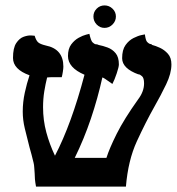

<svg xmlns="http://www.w3.org/2000/svg" viewBox="-20 -689 653 709"><path d="M325 -628Q325 -645 337 -657Q349 -669 366 -669Q383 -669 395.5 -657Q408 -645 408 -628Q408 -611 395.5 -598.5Q383 -586 366 -586Q349 -586 337 -598.5Q325 -611 325 -628ZM613 -451Q613 -418 593.5 -377.5Q574 -337 549 -293Q518 -238 485.5 -167.5Q453 -97 445 0H113Q110 -16 109 -27.5Q108 -39 108 -49Q107 -60 106.5 -70Q106 -80 104 -88Q100 -104 96.5 -118Q93 -132 89 -145Q79 -184 71.5 -215Q64 -246 64 -277Q64 -312 71.5 -346.5Q79 -381 89 -411Q28 -433 28 -475Q28 -512 40 -530Q52 -548 68 -553.5Q84 -559 96 -558Q108 -557 108 -557Q113 -540 120.5 -533Q128 -526 149 -521Q214 -508 214 -443Q214 -436 212 -423.5Q210 -411 208 -404Q197 -404 179.5 -404Q162 -404 155 -403H154Q148 -379 143.5 -351.5Q139 -324 139 -293Q139 -245 151 -200.5Q163 -156 183 -114Q244 -231 292 -413Q231 -439 231 -482Q231 -509 243 -525Q255 -541 270.5 -549.5Q286 -558 298 -561Q310 -564 310 -564Q316 -538 321.5 -533Q327 -528 331 -526Q333 -526 335.5 -525.5Q338 -525 339 -525Q341 -524 342 -524Q343 -524 344 -523Q360 -520 377.5 -513.5Q395 -507 407 -492.5Q419 -478 419 -451Q419 -442 411 -418Q403 -394 395 -379Q375 -393 368.5 -397.5Q362 -402 358 -403Q341 -326 315.5 -250.5Q290 -175 256 -106H373Q384 -141 411 -195Q438 -249 490 -322Q512 -351 512 -381Q512 -401 504.5 -407.5Q497 -414 492 -415Q492 -415 492 -414Q431 -436 431 -474Q431 -505 443.5 -522.5Q456 -540 473 -548.5Q490 -557 502.5 -559.5Q515 -562 515 -562Q518 -540 523 -534.5Q528 -529 533 -527Q540 -526 542 -524H540Q540 -524 540.5 -523.5Q541 -523 542 -523Q554 -520 570.5 -512.5Q587 -505 600 -490.5Q613 -476 613 -451Z"/></svg>

Font: Libertinus Serif SemiBold
Style: Regular
Weight: 600
Designer: Philipp H. Poll, Khaled Hosny
Foundry: Caleb Maclennan
Version: Version 7.051;RELEASE